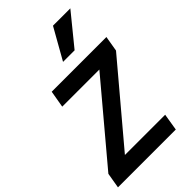

<svg xmlns="http://www.w3.org/2000/svg" viewBox="-287 -1077 1174 1174"><g transform="rotate(-45 300.0 -490.0)"><path d="M0 0H500L518 -110H170L583 -600L600 -700H127L108 -590H429L17 -100ZM568 -980H418L305 -780H405Z"/></g></svg>

Font: CommitMono
Style: Bold Italic
Weight: 700
Monospace: yes
Designer: Eigil Nikolajsen
Foundry: Eigil Nikolajsen
Version: Version 1.143